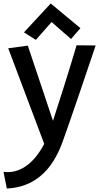

<svg xmlns="http://www.w3.org/2000/svg" viewBox="-24 -754 593 1098"><path d="M414 -495C366 -332 310 -159 279 -63L135 -493L23 -478L229 69C193 138 117 244 -4 229L15 324C231 314 307 140 345 26C345 26 386 -87 523 -494ZM266 -734 113 -569 181 -526 271 -628 382 -531 436 -593Z"/></svg>

Font: McLaren
Style: Regular
Weight: 400
Designer: Astigmatic (AOETI)
Foundry: Astigmatic (AOETI)
Version: Version 1.000